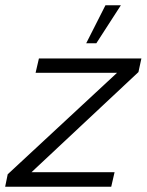

<svg xmlns="http://www.w3.org/2000/svg" viewBox="-43 -710 558 730"><path d="M416.5 -689.9 323.2 -545.4H284.7L357.9 -689.9ZM494.6 -487.8 483.4 -436 76.7 -55.2H392.6L379.9 0H-23.4L-13.7 -47.4L401.9 -433.1H92.3L105 -487.8Z"/></svg>

Font: HK Grotesk Legacy
Style: Italic
Weight: 400
Italic angle: -13°
Designer: Alfredo Marco Pradil
Foundry: Hanken Design Co.
Version: Version 2.022;PS 002.022;hotconv 1.0.88;makeotf.lib2.5.64775